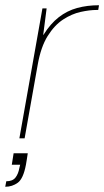

<svg xmlns="http://www.w3.org/2000/svg" viewBox="-55 -528 398 733"><path d="M19 0 107 -496H123L110 -395H111Q137 -437 169 -462Q201 -487 239.5 -497.5Q278 -508 323 -508L320 -490H314Q287 -490 253 -482.5Q219 -475 186 -453.5Q153 -432 127 -390.5Q101 -349 89 -281L39 0ZM-35 185 -31 164Q-7 164 4 150Q15 136 19 113L22 101H-10L-3 57H51Q49 69 47.5 80Q46 91 44 101Q34 154 13 169.5Q-8 185 -35 185Z"/></svg>

Font: DM Sans 28pt Thin
Style: Italic
Weight: 250
Italic angle: -10°
Version: Version 4.004;gftools[0.9.30]